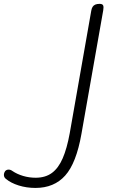

<svg xmlns="http://www.w3.org/2000/svg" viewBox="-337 -520 587 969"><path d="M-158 428.5Q-203 428.5 -242.8 416Q-282.5 403.5 -307.5 382.5Q-316.5 375.5 -317.2 364.5Q-318 353.5 -310.5 343Q-303.5 336 -293.5 336Q-283.5 336 -273.5 343.5Q-251.5 358.5 -220.8 367.8Q-190 377 -157 377Q-108 377 -75 352.8Q-42 328.5 -20.5 278.8Q1 229 15 152L123.5 -465.5Q125.5 -477.5 130.2 -485.2Q135 -493 143.8 -496.8Q152.5 -500.5 165.5 -500.5Q180 -500.5 183.5 -492.8Q187 -485 184 -468L74 156Q48 303.5 -8 366Q-64 428.5 -158 428.5Z"/></svg>

Font: Edu VIC WA NT Hand Pre
Style: Regular
Weight: 400
Designer: Tina and Corey Anderson, Eben Sorkin, Mirko Velimirovic
Foundry: Google for Education
Version: Version 1.000